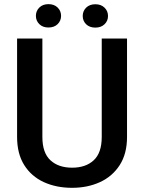

<svg xmlns="http://www.w3.org/2000/svg" viewBox="-20 -897 694 927"><path d="M471.2 -710.9H593.3V-235.8Q593.3 -154.8 558.1 -100.1Q522.9 -45.4 462.9 -17.8Q402.8 9.8 328.1 9.8Q251.5 9.8 191.4 -17.8Q131.3 -45.4 96.9 -100.1Q62.5 -154.8 62.5 -235.8V-710.9H184.6V-235.8Q184.6 -159.2 223.4 -123.3Q262.2 -87.4 328.1 -87.4Q394 -87.4 432.6 -123.3Q471.2 -159.2 471.2 -235.8ZM153.3 -820.3Q153.3 -844.2 169.9 -860.6Q186.5 -877 213.9 -877Q241.7 -877 258.3 -860.6Q274.9 -844.2 274.9 -820.3Q274.9 -796.9 258.3 -780.5Q241.7 -764.2 213.9 -764.2Q186.5 -764.2 169.9 -780.5Q153.3 -796.9 153.3 -820.3ZM379.4 -819.8Q379.4 -843.8 396 -860.1Q412.6 -876.5 440.4 -876.5Q467.8 -876.5 484.6 -860.1Q501.5 -843.8 501.5 -819.8Q501.5 -795.9 484.6 -779.8Q467.8 -763.7 440.4 -763.7Q412.6 -763.7 396 -779.8Q379.4 -795.9 379.4 -819.8Z"/></svg>

Font: Vazirmatn RD Medium
Style: Regular
Weight: 500
Designer: Saber Rastikerdar
Foundry: Saber Rastikerdar
Version: Version 33.003